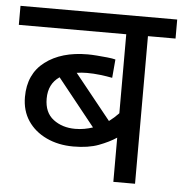

<svg xmlns="http://www.w3.org/2000/svg" viewBox="-48 -668 680 714"><g transform="rotate(5 292.5 -311.0)"><path d="M585 -551H482V0H401V-165Q374 -147 335.5 -132.5Q297 -118 241 -118Q185 -118 140.5 -139Q96 -160 71 -197.5Q46 -235 46 -286Q46 -372 106.5 -418Q167 -464 265 -464Q279 -464 299 -462.5Q319 -461 338.5 -459Q358 -457 369 -454L363 -385Q343 -389 318 -392Q293 -395 268 -395Q248 -395 230 -392L365 -224Q384 -238 401 -256V-551H0V-622H585ZM127 -287Q127 -235 160.5 -209.5Q194 -184 242 -184Q260 -184 276.5 -187Q293 -190 308 -195L168 -370Q127 -342 127 -287Z"/></g></svg>

Font: Noto Sans
Style: Italic
Weight: 400
Italic angle: -12°
Designer: Monotype Design Team
Foundry: Monotype Imaging Inc.
Version: Version 2.013; ttfautohint (v1.8.4.7-5d5b)